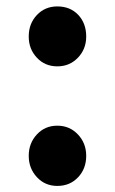

<svg xmlns="http://www.w3.org/2000/svg" viewBox="-20 -577 364 610"><path d="M162.1 -556.6Q203.1 -556.6 228.5 -529.8Q253.9 -502.9 253.9 -460.9Q253.9 -420.9 227.5 -393.6Q201.2 -366.2 162.1 -366.2Q123 -366.2 97.2 -393.6Q71.3 -420.9 71.3 -460.9Q71.3 -502 97.2 -529.3Q123 -556.6 162.1 -556.6ZM253.9 -82Q253.9 -41 228 -13.7Q202.1 13.7 162.1 13.7Q123 13.7 97.2 -14.2Q71.3 -42 71.3 -82Q71.3 -122.1 97.2 -149.9Q123 -177.7 162.1 -177.7Q201.2 -177.7 227.5 -149.9Q253.9 -122.1 253.9 -82Z"/></svg>

Font: GenSenMaruGothic TW TTF Bold
Style: Regular
Weight: 700
Version: Version 1.301